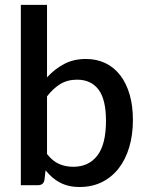

<svg xmlns="http://www.w3.org/2000/svg" viewBox="-20 -760 604 788"><path d="M173 -128Q195.5 -99 222.2 -87.2Q249 -75.5 280.5 -75.5Q344 -75.5 379.5 -121.5Q415 -167.5 415 -264Q415 -352 384.2 -392.5Q353.5 -433 296.5 -433Q257 -433 227.8 -415.2Q198.5 -397.5 173 -364.5ZM173 -442.5Q204.5 -477 243.5 -497.5Q282.5 -518 332.5 -518Q377 -518 412.8 -500.8Q448.5 -483.5 473.5 -451Q498.5 -418.5 512 -372.2Q525.5 -326 525.5 -268Q525.5 -206 510.2 -155.2Q495 -104.5 466.5 -68.2Q438 -32 397.5 -12.2Q357 7.5 307 7.5Q282.5 7.5 262.5 2.8Q242.5 -2 225.5 -11Q208.5 -20 194.2 -32.5Q180 -45 167 -61L162.5 -21.5Q160 -10 153.5 -5Q147 0 135.5 0H65.5V-740H173Z"/></svg>

Font: LatoLatin Semibold
Style: Regular
Weight: 600
Designer: Lukasz Dziedzic with Adam Twardoch and Botio Nikoltchev
Foundry: tyPoland Lukasz Dziedzic
Version: Version 2.015; 2015-08-06; http://www.latofonts.com/